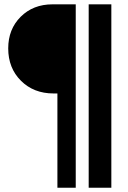

<svg xmlns="http://www.w3.org/2000/svg" viewBox="-20 -670 594 890"><path d="M246.1 200.2V-236.8H228Q136.2 -236.8 77.1 -295.7Q18.1 -354.5 18.1 -445.8Q18.1 -534.7 75.9 -592.3Q133.8 -649.9 223.1 -649.9H331.1V200.2ZM391.1 200.2V-649.9H496.1V200.2Z"/></svg>

Font: Apfel Grotezk Mittel
Style: Regular
Weight: 500
Designer: Luigi Gorlero
Foundry: © 2023, Luigi Gorlero & Collletttivo
Version: Version 2.000;Glyphs 3.2 (3217)